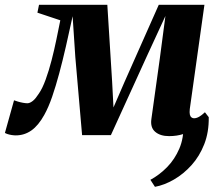

<svg xmlns="http://www.w3.org/2000/svg" viewBox="-49 -542 892 780"><path d="M638 11Q602 11 581.5 -6.5Q561 -24 566 -58.5L600 -302.5L623 -477L548 -314.5L401.5 7H284.5L257 -310L246 -476Q232.5 -413.5 219 -354.5Q205.5 -295.5 191.5 -243.5Q177.5 -191.5 162.8 -148.8Q148 -106 131 -75.5Q107 -32 78.5 -12Q50 8 15 8Q7 8 -2.2 6.5Q-11.5 5 -18.8 2.5Q-26 0 -29 -2L8 -134.5Q13.5 -132.5 23.2 -129.5Q33 -126.5 44 -124.5Q55 -122.5 62 -122.5Q67.5 -122.5 73 -125Q78.5 -127.5 84.5 -132.2Q90.5 -137 96.5 -144.5Q102.5 -152 109 -162Q123.5 -183 136.5 -218.8Q149.5 -254.5 160.5 -297Q171.5 -339.5 180.2 -382Q189 -424.5 196 -459.5L103 -490.5L109.5 -522.5H387L406.5 -210.5L412 -105.5L457.5 -210.5L596 -522.5H781.5L722 -99Q720.5 -85 722.2 -77Q724 -69 728.8 -65.2Q733.5 -61.5 739 -61.5Q749.5 -61.5 760.8 -68.2Q772 -75 783.5 -86L799 -66Q792 -57.5 777.8 -44.8Q763.5 -32 743.2 -19.2Q723 -6.5 696.5 2.2Q670 11 638 11ZM799 -66Q800 -5.5 780.8 43.8Q761.5 93 729 129Q696.5 165 657.5 187.5Q618.5 210 580.5 217L562 188.5Q599 168.5 630 136.8Q661 105 679.5 61.8Q698 18.5 696 -35Z"/></svg>

Font: Merriweather 96pt ExtraBold
Style: Italic
Weight: 800
Italic angle: -7.8°
Version: Version 2.101